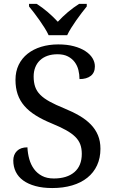

<svg xmlns="http://www.w3.org/2000/svg" viewBox="-20 -951 584 981"><path d="M247.1 9.8Q198.2 9.8 160.9 -0.5Q123.5 -10.7 98.4 -29.1Q73.2 -47.4 60.5 -73.5Q47.9 -99.6 47.9 -130.9Q47.9 -161.1 66.7 -179.7Q85.4 -198.2 120.1 -198.2Q121.6 -167 129.6 -138.2Q137.7 -109.4 153.8 -87.4Q169.9 -65.4 194.8 -52.2Q219.7 -39.1 254.9 -39.1Q322.3 -39.1 360.1 -71.5Q397.9 -104 397.9 -165Q397.9 -192.4 390.1 -213.4Q382.3 -234.4 364.3 -252.2Q346.2 -270 316.7 -286.4Q287.1 -302.7 243.2 -320.8Q196.8 -339.8 162.1 -361.6Q127.4 -383.3 104.5 -409.9Q81.5 -436.5 70.3 -469.2Q59.1 -502 59.1 -543Q59.1 -585.9 75.4 -619.6Q91.8 -653.3 121.1 -676.5Q150.4 -699.7 190.4 -711.9Q230.5 -724.1 277.8 -724.1Q322.8 -724.1 357.4 -714.8Q392.1 -705.6 416 -689.9Q439.9 -674.3 452.4 -654.1Q464.8 -633.8 464.8 -611.8Q464.8 -579.6 443.6 -563.2Q422.4 -546.9 386.2 -546.9Q386.2 -570.3 380.6 -593Q375 -615.7 361.8 -633.5Q348.6 -651.4 327.1 -662.6Q305.7 -673.8 273.9 -673.8Q245.1 -673.8 222.4 -665.8Q199.7 -657.7 184.1 -642.8Q168.5 -627.9 160.2 -606.9Q151.9 -585.9 151.9 -560.1Q151.9 -530.3 159.7 -507.6Q167.5 -484.9 185.8 -466.6Q204.1 -448.2 233.9 -431.9Q263.7 -415.5 307.1 -397.9Q351.1 -379.9 385.5 -359.9Q419.9 -339.8 443.8 -315.2Q467.8 -290.5 480.5 -260Q493.2 -229.5 493.2 -190.9Q493.2 -143.6 475.8 -106.2Q458.5 -68.8 426.3 -43Q394 -17.1 348.6 -3.7Q303.2 9.8 247.1 9.8ZM128.4 -931.2H167.5Q181.6 -922.4 196 -911.6Q210.4 -900.9 224.4 -888.9Q238.3 -877 251.2 -864.5Q264.2 -852.1 275.4 -839.8Q286.6 -852.1 299.6 -864.5Q312.5 -877 326.7 -888.9Q340.8 -900.9 355.5 -911.6Q370.1 -922.4 384.3 -931.2H423.3V-918Q411.6 -903.8 397.5 -885.3Q383.3 -866.7 369.4 -846.9Q355.5 -827.1 343.3 -807.6Q331.1 -788.1 323.2 -771H228.5Q220.7 -788.1 208.5 -807.6Q196.3 -827.1 182.4 -846.9Q168.5 -866.7 154.3 -885.3Q140.1 -903.8 128.4 -918Z"/></svg>

Font: Droid Serif
Style: Regular
Weight: 400
Designer: Monotype Design team
Foundry: Monotype Imaging Inc.
Version: Version 1.03